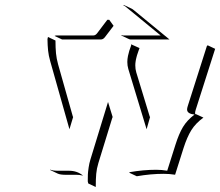

<svg xmlns="http://www.w3.org/2000/svg" viewBox="-20 -685 881 768"><path d="M169.9 -528.8 171.9 -537.1 201.9 -522.9Q201.9 -493.2 204 -471.7Q206.1 -450.2 212.4 -427.5L271.2 -219.5L272.5 -216.8L257.8 -168L180.7 -440.9Q174.6 -462.2 172.4 -482.4Q170.2 -502.7 169.9 -528.8ZM180.7 -4.9 181.2 -6.6Q190.9 -2 212.6 -2H256.1Q289.1 -2 312.3 17.6L307.9 16.6Q297.4 14.2 286.1 14.2H242.7Q220.9 14.2 210.7 9.3ZM198.2 -541.3 203.6 -543.2H353.5Q361.8 -543.2 368.7 -552.2L409.2 -605.7H417L434.3 -581.8L433.6 -580.8L400.1 -536.9Q392.8 -527.1 383.5 -527.1H228.3ZM331.1 40.5Q331.1 23.4 331.5 12.8Q332 2.2 334.5 -14.8Q336.9 -31.7 341.8 -47.4L412.1 -277.1Q414.1 -270.8 430.7 -216.6L429.4 -214.4L373.5 -32.7Q366.7 -10.5 364.9 10.3Q363 31 363 63L333 48.8ZM465.6 -542.7 466.1 -544.7Q469.2 -543 472.7 -543.2H622.6L484.1 -657Q478.5 -661.6 473.4 -663.8L474.9 -665.3L505.1 -651.1Q510 -648.9 515.4 -644.3L658 -527.1H502.7Q499 -527.1 495.6 -528.8ZM489.3 -437.3Q489.3 -448.5 491.9 -461.3Q494.6 -474.1 497.1 -481.8Q499.5 -489.5 504.6 -503.2L504.4 -507.8L538.1 -492.7Q537.8 -492.2 535.5 -485.7Q533.2 -479.2 532.8 -478Q532.5 -476.8 530.4 -470.9Q528.3 -465.1 527.8 -463Q527.3 -460.9 525.9 -455.8Q524.4 -450.7 523.9 -447.6Q523.4 -444.6 522.6 -440.1Q521.7 -435.5 521.5 -431.5Q521.2 -427.5 521.2 -423.3Q521.2 -408.7 525.1 -395.5L578.9 -218.8L580.3 -217L566.4 -168L493.2 -409.2Q489.3 -422.4 489.3 -437.3ZM497.1 5.9 498.5 3.7Q553.7 -5.9 604.7 -5.9Q626.7 -5.9 648.9 -2.2L682.1 -106.9Q695.6 -149.7 711.8 -176.8Q728 -203.9 758.1 -226.8Q745.4 -227.8 736.8 -232.8Q728.3 -237.8 728.3 -247.1Q728.3 -252.2 731 -260.7Q805.7 -495.6 807.4 -500.5L810.5 -503.9L840.6 -489.7L762.9 -246.1Q760.3 -237.8 760.3 -232.9Q760.3 -230.7 761 -228.5H763.7L793.7 -214.6Q762.7 -192.1 745.5 -164.6Q728.3 -137 714.1 -92.5L680.4 13.9Q657.7 10.3 635 10.3Q583 10.3 527.1 20Z"/></svg>

Font: AgreloyOut1
Style: Medium
Weight: 400
Designer: gluk
Foundry: gluk
Version: Version 0.27